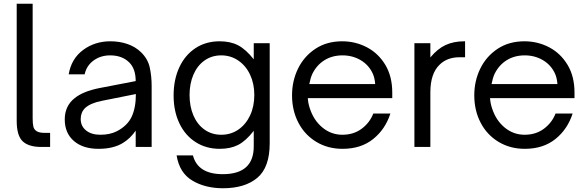

<svg xmlns="http://www.w3.org/2000/svg" viewBox="-20 -783 3128 1023"><path d="M200 0Q133 0 101 -30Q69 -60 69 -139V-763H154V-152Q154 -123 158 -107.5Q162 -92 176 -83.5Q190 -75 220 -75H247V0Z M325 -147Q325 -219 379 -261Q423 -296 506 -313L703 -351Q703 -416 669 -450Q631 -488 567 -488Q516 -488 478.5 -460.5Q441 -433 431 -387H346Q360 -470 422.5 -516.5Q485 -563 568 -563Q617 -563 659 -548.5Q701 -534 730 -506Q768 -470 778 -423Q788 -376 788 -326V0H703V-87Q674 -45 636 -22Q585 10 505 10Q422 10 373.5 -32Q325 -74 325 -147ZM603 -84Q659 -113 681.5 -161Q704 -209 704 -282L524 -246Q462 -234 433 -207Q410 -184 410 -149Q410 -111 438.5 -88Q467 -65 515 -65Q566 -65 603 -84Z M921 45H1008Q1034 145 1167 145Q1332 145 1332 -3V-86Q1290 -32 1249 -11Q1208 10 1151 10Q1078 10 1022 -26Q966 -62 935.5 -126.5Q905 -191 905 -274Q905 -359 935.5 -424.5Q966 -490 1021.5 -526.5Q1077 -563 1150 -563Q1208 -563 1249 -541.5Q1290 -520 1332 -467V-553H1417V-19Q1417 109 1351 164.5Q1285 220 1168 220Q1073 220 1004.5 179Q936 138 921 45ZM1335 -277Q1335 -337 1312.5 -385Q1290 -433 1249.5 -460.5Q1209 -488 1159 -488Q1108 -488 1069.5 -460.5Q1031 -433 1010.5 -385Q990 -337 990 -277Q990 -216 1010.5 -168Q1031 -120 1069.5 -92.5Q1108 -65 1159 -65Q1210 -65 1250 -92.5Q1290 -120 1312.5 -168Q1335 -216 1335 -277Z M1536 -275Q1536 -352 1568 -417.5Q1600 -483 1660.5 -523Q1721 -563 1803 -563Q1874 -563 1935 -531Q1996 -499 2033 -437.5Q2070 -376 2070 -290V-260H1620Q1622 -231 1631 -205Q1652 -141 1698.5 -103Q1745 -65 1804 -65Q1864 -65 1907 -97Q1950 -129 1969 -178H2060Q2033 -94 1968 -42Q1903 10 1805 10Q1727 10 1665.5 -27Q1604 -64 1570 -129Q1536 -194 1536 -275ZM1979 -335Q1977 -365 1967 -389Q1946 -436 1902.5 -462Q1859 -488 1805 -488Q1750 -488 1708.5 -462Q1667 -436 1644 -389Q1634 -367 1628 -335Z M2188 0V-553H2273V-477Q2311 -523 2354 -543Q2397 -563 2454 -563H2458V-478H2429Q2362 -478 2322 -438Q2273 -391 2273 -291V0Z M2507 -275Q2507 -352 2539 -417.5Q2571 -483 2631.5 -523Q2692 -563 2774 -563Q2845 -563 2906 -531Q2967 -499 3004 -437.5Q3041 -376 3041 -290V-260H2591Q2593 -231 2602 -205Q2623 -141 2669.5 -103Q2716 -65 2775 -65Q2835 -65 2878 -97Q2921 -129 2940 -178H3031Q3004 -94 2939 -42Q2874 10 2776 10Q2698 10 2636.5 -27Q2575 -64 2541 -129Q2507 -194 2507 -275ZM2950 -335Q2948 -365 2938 -389Q2917 -436 2873.5 -462Q2830 -488 2776 -488Q2721 -488 2679.5 -462Q2638 -436 2615 -389Q2605 -367 2599 -335Z"/></svg>

Font: Open Sauce One
Style: Regular
Weight: 400
Designer: Alfredo Marco Pradil
Foundry: Creative Sauce Fz LLC
Version: Version 1.477